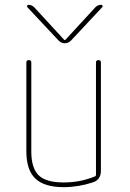

<svg xmlns="http://www.w3.org/2000/svg" viewBox="-20 -770 540 800"><path d="M245.1 9.8Q165 9.8 127.4 -25.9Q89.8 -61.5 89.8 -139.6V-509.8Q89.8 -519.5 100.1 -519.5Q110.4 -519.5 110.4 -509.8V-139.6Q110.4 -69.3 141.1 -39.6Q171.9 -9.8 245.1 -9.8Q315.4 -9.8 376 -35.2Q379.9 -36.1 379.9 -42V-509.8Q379.9 -519.5 390.1 -519.5Q400.4 -519.5 400.4 -509.8V-58.6Q400.4 -20.5 366.2 -9.8Q305.7 9.8 245.1 9.8ZM224.6 -600.6 93.8 -740.2Q91.8 -743.2 93.3 -746.6Q94.7 -750 98.6 -750Q111.3 -750 122.1 -740.2L248 -603.5H250H252L377.9 -740.2Q387.7 -750 401.4 -750Q405.3 -750 407.2 -746.6Q409.2 -743.2 406.2 -740.2L275.4 -600.6Q264.6 -589.8 250 -589.8Q235.4 -589.8 224.6 -600.6Z"/></svg>

Font: Rounded-X Mgen+ 1mn thin
Style: Regular
Weight: 100
Designer: [Source Han Sans]
Ryoko NISHIZUKA  (kana & ideographs); Paul D. Hunt (Latin, Greek & Cyrillic); Wenlong ZHANG  (bopomofo
Version: Version 1.059.20150602